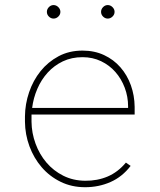

<svg xmlns="http://www.w3.org/2000/svg" viewBox="-20 -741 640 770"><path d="M321.3 9.8Q267.1 9.8 222.9 -12Q178.7 -33.7 147.2 -70.3Q115.7 -106.9 98.1 -154.3Q80.6 -201.7 80.1 -252.9V-274.4Q80.6 -323.7 96.7 -371.1Q112.8 -418.5 142.6 -455.6Q172.4 -492.7 214.8 -515.4Q257.3 -538.1 311 -538.1Q358.9 -538.1 397.5 -520Q436 -502 463.1 -470.9Q490.2 -439.9 504.9 -398.9Q519.5 -357.9 520 -312.5V-281.7H106.4V-274.4V-252.9Q106.9 -207.5 122.6 -164.8Q138.2 -122.1 166.3 -89.1Q194.3 -56.2 233.6 -36.4Q272.9 -16.6 321.3 -16.1Q370.6 -15.6 411.9 -33.2Q453.1 -50.8 484.9 -88.9L503.9 -75.7Q470.2 -31.7 423.1 -11Q376 9.8 321.3 9.8ZM311 -511.7Q267.1 -511.7 231.9 -494.9Q196.8 -478 171.1 -449.7Q145.5 -421.4 129.6 -384.5Q113.8 -347.7 108.9 -308.1H493.7V-314.5Q493.7 -353.5 480.2 -389.2Q466.8 -424.8 442.9 -452.1Q418.9 -479.5 385.3 -495.6Q351.6 -511.7 311 -511.7ZM168 -693.4Q168 -704.1 176 -712.4Q184.1 -720.7 194.8 -720.7Q205.6 -720.7 213.9 -712.4Q222.2 -704.1 222.2 -693.4Q222.2 -682.6 213.9 -674.6Q205.6 -666.5 194.8 -666.5Q184.1 -666.5 176 -674.6Q168 -682.6 168 -693.4ZM385.3 -693.4Q385.3 -704.1 393.3 -712.4Q401.4 -720.7 412.1 -720.7Q422.9 -720.7 431.2 -712.4Q439.5 -704.1 439.5 -693.4Q439.5 -682.6 431.2 -674.6Q422.9 -666.5 412.1 -666.5Q401.4 -666.5 393.3 -674.6Q385.3 -682.6 385.3 -693.4Z"/></svg>

Font: Roboto Mono Thin
Style: Regular
Weight: 250
Designer: Google
Version: Version 2.000985; 2015; ttfautohint (v1.3)